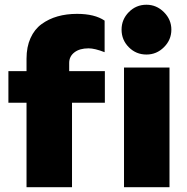

<svg xmlns="http://www.w3.org/2000/svg" viewBox="-20 -782 782 802"><path d="M301.8 -724.1Q375.5 -724.1 417 -695.8V-564Q375.5 -580.1 350.1 -580.1Q312.5 -580.1 290.8 -563.2Q269 -546.4 269 -519V-484.9H418V-353H280.8V0H90.8V-353H15.1V-484.9H90.8V-537.1Q90.8 -585.9 107.4 -622.8Q124 -659.7 153.8 -681.4Q183.6 -703.1 220.7 -713.6Q257.8 -724.1 301.8 -724.1ZM487.8 -658.2Q487.8 -700.7 518.1 -731.4Q548.3 -762.2 591.8 -762.2Q633.8 -762.2 664.8 -731.2Q695.8 -700.2 695.8 -658.2Q695.8 -615.7 665 -585Q634.3 -554.2 591.8 -554.2Q548.3 -554.2 518.1 -584.7Q487.8 -615.2 487.8 -658.2ZM498 0V-500H688V0Z"/></svg>

Font: Human Sans Black
Style: Regular
Weight: 800
Designer: Tim Radville
Foundry: Continuum
Version: Version 1.000;FEAKit 1.0